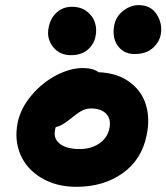

<svg xmlns="http://www.w3.org/2000/svg" viewBox="-20 -762 643 742"><path d="M500 -553.2Q458 -553.2 435.1 -585.2Q412.1 -617.2 421.9 -666Q428.2 -698.2 456.1 -720.2Q483.9 -742.2 516.1 -742.2Q563 -742.2 585.9 -706.1Q608.9 -669.9 601.1 -627.9Q595.2 -597.7 569.3 -575.4Q543.5 -553.2 500 -553.2ZM253.9 -548.8Q210 -548.8 184.6 -581.3Q159.2 -613.8 168 -655.8Q174.8 -691.9 199.2 -713.9Q223.6 -735.8 257.8 -735.8Q292.5 -735.8 315.9 -717.8Q339.4 -699.7 347.2 -673.8Q355 -647.9 349.1 -621.1Q343.3 -590.8 318.8 -569.8Q294.4 -548.8 253.9 -548.8ZM275.9 -40Q197.3 -40 139.9 -74.5Q82.5 -108.9 58.8 -165Q35.2 -221.2 47.9 -286.1Q59.1 -343.3 101.6 -393.3Q144 -443.4 197.8 -471.2Q251.5 -499 299.8 -499Q340.3 -499 360.8 -482.9Q432.6 -480 480 -445.6Q527.3 -411.1 543.7 -357.7Q560.1 -304.2 546.9 -240.2Q527.8 -144.5 453.6 -92.3Q379.4 -40 275.9 -40ZM192.9 -259.8Q185.5 -226.6 211.4 -206.3Q237.3 -186 288.1 -186Q332.5 -186 364 -207.8Q395.5 -229.5 402.8 -266.1Q410.2 -301.3 390.6 -322Q371.1 -342.8 332 -342.8Q312 -342.8 295.2 -333.5Q278.3 -324.2 252.9 -303.2Q220.2 -275.9 195.8 -271Q192.9 -266.6 192.9 -259.8Z"/></svg>

Font: Shantell Sans Irregular Bouncy
Style: Bold Italic
Weight: 700
Italic angle: -11.31°
Designer: Stephen Nixon, Anya Danilova, Shantell Martin
Foundry: Arrow Type
Version: Version 1.006;[9816181b4]